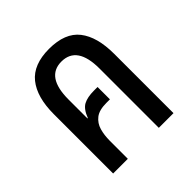

<svg xmlns="http://www.w3.org/2000/svg" viewBox="-147 -643 758 758"><g transform="rotate(-45 232.5 -263.5)"><path d="M64 0V-331Q64 -426 104.5 -476.5Q145 -527 233 -527Q322 -527 361.5 -476.5Q401 -426 401 -331V0H319V-331Q319 -457 232 -457Q146 -457 146 -331V-226L148 -225Q162 -262 183.5 -273.5Q205 -285 242 -285H262V-216H242Q202 -216 181.5 -200Q161 -184 153.5 -158Q146 -132 146 -100V0Z"/></g></svg>

Font: Noto Sans Thai UI ExtCond
Style: Regular
Weight: 400
Width: 2
Designer: Monotype Design Team
Foundry: Monotype Imaging Inc.
Version: Version 2.000